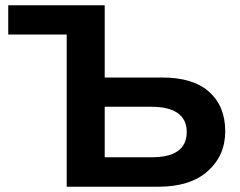

<svg xmlns="http://www.w3.org/2000/svg" viewBox="-20 -708 910 728"><path d="M377 -414.1H595.2Q712.4 -414.1 773.2 -359.6Q834 -305.2 834 -210Q834 -118.2 767.8 -59.1Q701.7 0 580.1 0H232.9V-577.1H11.2V-688H377ZM688 -208Q688 -254.4 654.3 -278.8Q620.6 -303.2 553.2 -303.2H377V-111.8H556.2Q688 -111.8 688 -208Z"/></svg>

Font: Libra Sans Modern
Style: Bold
Weight: 700
Foundry: Stefan Peev, Context Ltd
Version: Version 1.000